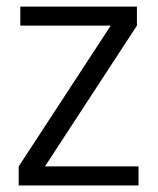

<svg xmlns="http://www.w3.org/2000/svg" viewBox="-20 -566 481 586"><path d="M397.9 -545.9V-487.8L117.2 -58.1H402.8V0H37.1V-58.1L317.9 -487.8H42V-545.9Z"/></svg>

Font: SVN-Poppins Light
Style: Regular
Weight: 300
Designer: Ninad Kale (Devanagari), Jonny Pinhorn (Latin)
Foundry: Indian Type Foundry
Version: Version 3.002 2017